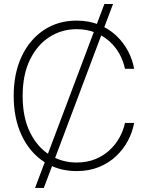

<svg xmlns="http://www.w3.org/2000/svg" viewBox="-20 -839 731 952"><path d="M153.8 92.8 497.6 -819.3H540.5L197.3 92.8ZM359.9 9.3Q267.6 9.3 197 -37.6Q126.5 -84.5 87.2 -168.2Q47.9 -252 47.9 -363.3Q47.9 -475.1 87.2 -558.8Q126.5 -642.6 197 -689.7Q267.6 -736.8 359.9 -736.8Q421.4 -736.8 470.9 -716.6Q520.5 -696.3 556.6 -662.1Q592.8 -627.9 615 -585.4Q637.2 -543 645 -498H599.6Q591.8 -536.1 572.5 -571.3Q553.2 -606.4 522.7 -634Q492.2 -661.6 451.4 -678Q410.6 -694.3 359.9 -694.3Q285.6 -694.3 224.9 -655.3Q164.1 -616.2 128.2 -542.2Q92.3 -468.3 92.3 -363.3Q92.3 -257.8 128.2 -184.1Q164.1 -110.4 224.9 -71.8Q285.6 -33.2 359.9 -33.2Q410.6 -33.2 451.4 -49.6Q492.2 -65.9 522.5 -93.8Q552.7 -121.6 572.3 -156.7Q591.8 -191.9 599.6 -229.5H645Q637.2 -185.1 615 -142.6Q592.8 -100.1 556.6 -65.7Q520.5 -31.2 471.2 -11Q421.9 9.3 359.9 9.3Z"/></svg>

Font: Inter 28pt ExtraLight
Style: Regular
Weight: 250
Designer: Rasmus Andersson
Foundry: rsms
Version: Version 4.001;git-66647c0bb